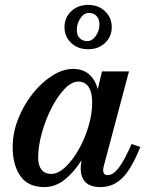

<svg xmlns="http://www.w3.org/2000/svg" viewBox="-20 -750 608 780"><path d="M242 -639.5Q242 -678 269 -704Q296 -730 338 -730Q380 -730 407 -704Q434 -678 434 -639.5Q434 -601.5 407 -575.8Q380 -550 338 -550Q296 -550 269 -575.8Q242 -601.5 242 -639.5ZM292 -628.5Q292 -607 303.8 -595Q315.5 -583 334 -583Q354.5 -583 369.2 -604.2Q384 -625.5 384 -651Q384 -672.5 372.2 -685Q360.5 -697.5 341.5 -697.5Q321 -697.5 306.5 -675.8Q292 -654 292 -628.5ZM550 -153Q515 -65 477.5 -27.5Q440 10 389 10Q347 10 327.5 -9.8Q308 -29.5 308 -64.5Q308 -80 310 -91.5L311 -99Q282 -52 243.8 -21Q205.5 10 160.5 10Q94 10 62.8 -34.8Q31.5 -79.5 31.5 -152.5Q31.5 -210 53.5 -266.2Q75.5 -322.5 111.8 -368.5Q148 -414.5 191.5 -442.2Q235 -470 277.5 -470Q316.5 -470 341.8 -448.2Q367 -426.5 377 -387.5L394.5 -460H504L401 -73Q399 -65.5 399 -57.5Q399 -50 403.2 -44.2Q407.5 -38.5 417.5 -38.5Q439.5 -38.5 462.2 -68Q485 -97.5 514.5 -165ZM354.5 -334Q354.5 -376.5 339.5 -397.5Q324.5 -418.5 298.5 -418.5Q270.5 -418.5 241.8 -388.2Q213 -358 188.8 -310.2Q164.5 -262.5 149.8 -209Q135 -155.5 135 -109Q135 -78.5 148.5 -61Q162 -43.5 188 -43.5Q215.5 -43.5 244.8 -70.5Q274 -97.5 299 -141.2Q324 -185 339.2 -235.8Q354.5 -286.5 354.5 -334Z"/></svg>

Font: Bodoni* 06pt Medium
Style: Italic
Weight: 500
Italic angle: -13°
Version: Version 2.3